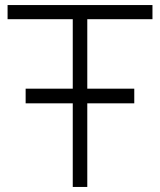

<svg xmlns="http://www.w3.org/2000/svg" viewBox="-20 -740 634 760"><path d="M583.5 -720H10V-664H268V-389H81.5V-331H268V0H325.5V-331H511.5V-389H325.5V-664H583.5Z"/></svg>

Font: Hauora Light
Style: Regular
Weight: 300
Designer: Wayne Shih
Foundry: WCYS
Version: Version 1.001;hotconv 1.0.109;makeotfexe 2.5.65596